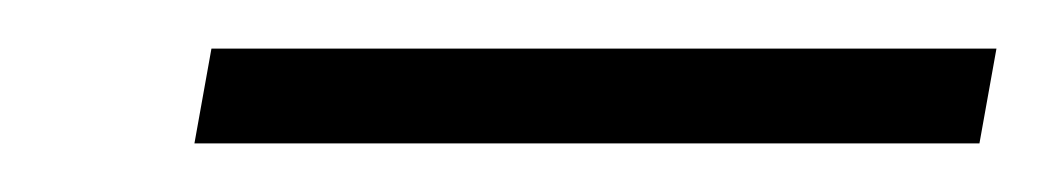

<svg xmlns="http://www.w3.org/2000/svg" viewBox="-20 -646 430 79"><path d="M60 -587 67 -626H390L383 -587Z"/></svg>

Font: DM Sans 36pt ExtraLight
Style: Italic
Weight: 250
Italic angle: -10°
Designer: Colophon Foundry, Jonny Pinhorn
Foundry: Colophon Foundry
Version: Version 4.004;gftools[0.9.30]